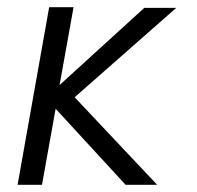

<svg xmlns="http://www.w3.org/2000/svg" viewBox="-20 -515 549 535"><path d="M117 -495H185L146 -278L382 -493H471L188 -244L418 0H330L135 -212L97 0H29Z"/></svg>

Font: Niramit Light
Style: Italic
Weight: 300
Italic angle: -10°
Designer: Katatrad Aksorn Co.,Ltd.
Foundry: Cadson Demak Co.,Ltd.
Version: Version 1.000; ttfautohint (v1.6)